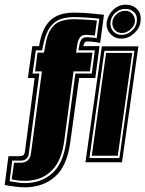

<svg xmlns="http://www.w3.org/2000/svg" viewBox="-87 -693 621 820"><path d="M19 107Q4 107 -18.5 104.5Q-41 102 -67 97L-51 -26H-5Q6 -26 12 -29.5Q18 -33 20 -50L61 -360H32L51 -496H80Q91 -569 126 -604Q161 -639 229 -639Q271 -639 301.5 -635.5Q332 -632 357 -630L341 -510Q334 -511 317.5 -513.5Q301 -516 290 -516Q278 -516 274.5 -511.5Q271 -507 269 -496H338L320 -360H251L213 -85Q199 18 147 62.5Q95 107 19 107ZM19 89Q88 89 135.5 47.5Q183 6 196 -88L235 -379H305L318 -478H248L252 -501Q256 -521 264.5 -528Q273 -535 288 -534Q303 -533 306.5 -532.5Q310 -532 312.5 -532Q315 -532 326 -530L337 -613Q313 -616 283.5 -618Q254 -620 229 -620Q197 -620 171 -611Q145 -602 126.5 -576.5Q108 -551 98 -503L93 -478H66L52 -379H81L36 -37Q35 -24 26 -15.5Q17 -7 3 -7H-35L-46 81Q-29 84 -12 86.5Q5 89 19 89ZM-37 73 -27 2H0Q39 2 45 -36L92 -388H63L73 -468H101L107 -502Q115 -548 132 -571.5Q149 -595 174 -603Q199 -611 229 -611Q241 -611 259.5 -610Q278 -609 297 -608Q316 -607 327 -605L318 -541Q311 -542 303.5 -542.5Q296 -543 285 -544Q261 -545 253 -531Q245 -517 243 -503L238 -468H308L297 -388H227L187 -89Q177 -16 144.5 23.5Q112 63 65 74Q18 85 -37 73ZM278 0 348 -495H504L434 0ZM295 -18H423L487 -476H359ZM305 -28 366 -467H478L416 -28ZM431 -528Q402 -528 383.5 -549.5Q365 -571 369 -599Q374 -630 397 -651.5Q420 -673 451 -673Q480 -673 499 -653.5Q518 -634 513 -599Q509 -571 484.5 -549.5Q460 -528 431 -528ZM433 -544Q456 -544 475 -560.5Q494 -577 497 -599Q501 -625 486.5 -640Q472 -655 449 -655Q425 -655 406.5 -639Q388 -623 385 -599Q382 -577 395.5 -560.5Q409 -544 433 -544ZM434 -552Q413 -552 402 -567Q391 -582 393 -599Q395 -618 411 -632.5Q427 -647 448 -647Q467 -647 479 -632.5Q491 -618 489 -599Q487 -582 470 -567Q453 -552 434 -552Z"/></svg>

Font: Alumni Sans Collegiate One
Style: Italic
Weight: 400
Italic angle: -8°
Designer: Robert E. Leuschke
Foundry: Robert E. Leuschke
Version: Version 1.100